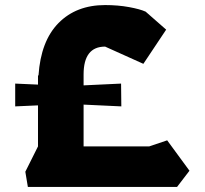

<svg xmlns="http://www.w3.org/2000/svg" viewBox="-20 -738 808 758"><path d="M90 0 80 -60 130 -160V-322L40 -318V-408L130 -404V-440H132Q141 -576 211 -647Q281 -718 395 -718Q446 -718 489.5 -710Q533 -702 555 -692L636 -621L546 -486L395 -554Q310 -554 310 -444V-401L458 -408L459 -318L310 -325V-160H569L640 -184L728 -64L679 0Z"/></svg>

Font: Rowdies
Style: Regular
Weight: 400
Designer: Jaikishan Patel
Version: Version 1.000; ttfautohint (v1.8.3)